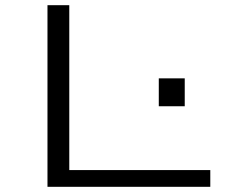

<svg xmlns="http://www.w3.org/2000/svg" viewBox="-20 -720 940 740"><path d="M163 0V-700H247V-64.5H790.5V0ZM592 -418H692V-310.5H592Z"/></svg>

Font: Trispace Expanded Light
Style: Regular
Weight: 300
Width: 7
Designer: Tyler Finck
Foundry: Etcetera Type Company
Version: Version 1.210; ttfautohint (v1.8.3)